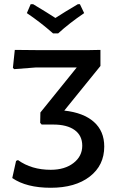

<svg xmlns="http://www.w3.org/2000/svg" viewBox="-20 -879 562 908"><path d="M358 -859 378 -817Q306 -768 255 -721H231Q171 -774 107 -817L125 -859H137Q207 -817 242 -794Q285 -822 348 -859ZM220 9Q105 9 38 -37L56 -118L65 -122Q129 -76 220 -76Q286 -76 327.5 -108Q369 -140 369 -190Q369 -238 333 -264Q297 -290 232 -290H177L170 -298L171 -347L343 -560H150L47 -552L41 -558L50 -643L154 -642H401L455 -643V-567L284 -356Q375 -346 424 -302.5Q473 -259 473 -186Q473 -97 404.5 -44Q336 9 220 9Z"/></svg>

Font: Alegreya Sans Medium
Style: Regular
Weight: 500
Designer: Juan Pablo del Peral
Foundry: Huerta Tipografica
Version: Version 2.007